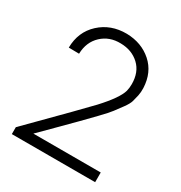

<svg xmlns="http://www.w3.org/2000/svg" viewBox="-178 -887 952 1012"><g transform="rotate(30 298.5 -380.5)"><path d="M40 -42Q317 -321 353 -360Q437 -451 451 -501Q456 -521 456 -544Q456 -617 411.5 -658.5Q367 -700 299 -701Q230 -703 183.5 -659.5Q137 -616 135 -544L72 -545Q73 -641 138.5 -701.5Q204 -762 301 -761Q392 -759 453.5 -704.5Q515 -650 519 -557Q520 -532 515.5 -510.5Q511 -489 505.5 -470Q500 -451 479.5 -423Q459 -395 443.5 -374.5Q428 -354 387 -311.5Q346 -269 316.5 -239Q287 -209 222 -144Q168 -90 137 -59H547V0H40Z"/></g></svg>

Font: Oakes Grotesk Light
Style: Regular
Weight: 300
Designer: Samuel Oakes
Foundry: Samuel Oakes
Version: Version 1.000;PS 001.000;hotconv 1.0.88;makeotf.lib2.5.64775